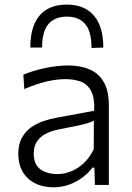

<svg xmlns="http://www.w3.org/2000/svg" viewBox="-20 -784 558 814"><path d="M207 10Q161.5 10 128 -7.2Q94.5 -24.5 76 -56.2Q57.5 -88 57.5 -131.5Q57.5 -171.5 72 -198.5Q86.5 -225.5 110.2 -242.8Q134 -260 162 -269.8Q190 -279.5 217.5 -284.5L379.5 -314.5Q381.5 -371.5 365.2 -400.2Q349 -429 320.5 -438.8Q292 -448.5 257.5 -448.5Q240.5 -448.5 221 -446.2Q201.5 -444 180 -439Q158.5 -434 134.2 -426Q110 -418 83 -406.5L79 -467.5Q97 -475 119.2 -482Q141.5 -489 166.5 -494.5Q191.5 -500 217.8 -503.2Q244 -506.5 269 -506.5Q322.5 -506.5 361.2 -489.2Q400 -472 420.8 -434.5Q441.5 -397 441.5 -338Q441.5 -314.5 441.5 -279Q441.5 -243.5 441.5 -211V-143.5Q441.5 -110.5 441.5 -75.8Q441.5 -41 441.5 0H382.5L380 -73.5H372Q356.5 -52.5 331.8 -33.2Q307 -14 275.2 -2Q243.5 10 207 10ZM223 -46Q251.5 -46 280.5 -57.2Q309.5 -68.5 334.8 -92Q360 -115.5 377.5 -151.5L378 -272.5Q369.5 -268 355.5 -263.2Q341.5 -258.5 313.5 -252.2Q285.5 -246 235 -236.5Q203.5 -231 178.2 -219Q153 -207 138 -186.2Q123 -165.5 123 -134Q123 -86 151.8 -66Q180.5 -46 223 -46ZM368 -580.5Q368 -651 341 -682.2Q314 -713.5 263.5 -713.5Q213 -713.5 185.8 -682.5Q158.5 -651.5 158.5 -582.5H108.5Q108.5 -642 126 -682.5Q143.5 -723 178.2 -743.8Q213 -764.5 263.5 -764.5Q338 -764.5 378 -718Q418 -671.5 418 -582.5Z"/></svg>

Font: Commissioner Thin Light
Style: Regular
Weight: 300
Version: Version 1.000